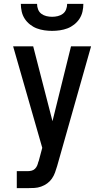

<svg xmlns="http://www.w3.org/2000/svg" viewBox="-20 -760 540 995"><path d="M67 215V127H123Q133 127 143.5 124.5Q154 122 161.5 114.5Q169 107 173 97Q177 87 179 77H180L199 6L48 -520H152L252 -132L348 -520H452L276 101Q271 118 265 134.5Q259 151 249 165.5Q239 180 224.5 190.5Q210 201 193 207Q176 213 158.5 214Q141 215 123 215ZM250 -600Q230 -600 209.5 -603Q189 -606 170.5 -613Q152 -620 135.5 -633Q119 -646 108 -663Q97 -680 92.5 -700Q88 -720 88 -740H172Q172 -725 177.5 -711Q183 -697 194.5 -688.5Q206 -680 220.5 -676.5Q235 -673 250 -673Q265 -673 279.5 -676.5Q294 -680 305.5 -688.5Q317 -697 322.5 -711Q328 -725 328 -740H412Q412 -720 407.5 -700Q403 -680 392 -663Q381 -646 364.5 -633Q348 -620 329.5 -613Q311 -606 290.5 -603Q270 -600 250 -600Z"/></svg>

Font: Iosevka SS18 Semibold
Style: Regular
Weight: 600
Monospace: yes
Designer: Belleve Invis
Foundry: Belleve Invis
Version: Version 25.1.1; ttfautohint (v1.8.4)